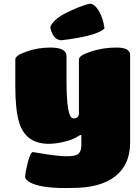

<svg xmlns="http://www.w3.org/2000/svg" viewBox="-20 -829 711 1005"><path d="M405.8 -122.1H399.9Q381.3 -110.8 366.7 -103.5Q352.1 -96.2 317.1 -87.2Q282.2 -78.1 242.2 -76.2Q110.8 -73.2 78.1 -195.8Q60.1 -259.3 60.1 -379.9V-518.1Q60.1 -539.1 119.1 -559.1Q177.2 -580.1 243.2 -580.1Q328.1 -580.1 328.1 -535.2V-409.2Q328.1 -209 363.8 -209Q393.1 -209 393.1 -235.8V-518.1Q393.1 -539.1 456.1 -559.1Q518.6 -580.1 589.8 -580.1Q661.1 -580.1 661.1 -541V-82Q661.1 32.2 583.7 93.5Q506.3 154.8 357.9 154.8Q202.1 159.2 139.2 127Q111.8 112.3 111.8 96.2Q111.8 75.7 126 19Q140.6 -33.2 151.9 -33.2Q152.3 -33.2 171.9 -29.8Q272.5 -12.2 322.5 -11.2Q372.6 -10.3 388.7 -22.7Q404.8 -35.2 405.8 -65.9ZM446.8 -809.1Q471.2 -812.5 495.1 -775.9Q520.5 -733.9 526.9 -681.2Q511.7 -660.6 440.9 -642.1Q372.6 -626 299.8 -618.2Q275.4 -620.1 261 -640.9Q246.6 -661.6 243.2 -689Q261.2 -726.6 316.9 -756.8Q395 -796.4 446.8 -809.1Z"/></svg>

Font: GGS TheRock Black
Style: Regular
Weight: 900
Designer: Rodrigo Fuenzalida (2012); Goodgame Studios (2014)
Foundry: Rodrigo Fuenzalida,2012;  GGS,2014
Version: Version 1.002 | FøM Mod